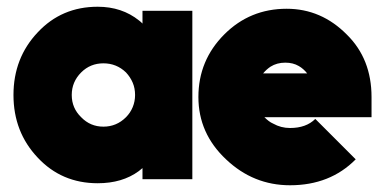

<svg xmlns="http://www.w3.org/2000/svg" viewBox="-20 -532 1156 570"><path d="M403 -500V-462Q401 -464 398.5 -466.5Q396 -469 393 -471Q342 -512 270 -512Q163 -512 92 -436Q20 -360 20 -250Q20 -140 92 -64Q163 12 270 12Q343 12 392 -24Q395 -26 397.5 -28.5Q400 -31 403 -33V0H551V-500ZM287 -344Q326 -344 354 -317Q367 -303 374 -286.5Q381 -270 381 -250Q381 -231 374 -214Q367 -197 354 -184Q326 -156 287 -156Q248 -156 221 -184Q193 -211 193 -250Q193 -289 221 -317Q248 -344 287 -344ZM1083 -184V-244Q1083 -357 1010 -429Q934 -506 831 -506Q722 -506 646 -430Q569 -353 569 -244Q569 -136 651 -59Q732 18 841 18Q960 18 1036 -59L916 -179Q889 -152 841 -152Q814 -152 791 -165Q784 -168 777.5 -173Q771 -178 765 -184ZM827 -346Q850 -346 867 -336Q881 -328 892 -314H761Q766 -320 771.5 -325Q777 -330 783 -334Q802 -346 827 -346Z"/></svg>

Font: Unageo
Style: Black
Weight: 900
Designer: Richard Sepsi
Foundry: Richard Sepsi
Version: Version 2.000